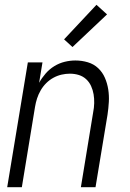

<svg xmlns="http://www.w3.org/2000/svg" viewBox="-20 -780 540 800"><path d="M10 0 96 -520H157L143 -435Q154 -455 170 -473.5Q186 -492 206.5 -504.5Q227 -517 249.5 -522.5Q272 -528 294 -528Q321 -528 346 -520.5Q371 -513 389 -496Q407 -479 417 -456Q427 -433 431 -407.5Q435 -382 433.5 -355.5Q432 -329 428 -302L378 0H317L368 -311Q372 -331 372.5 -350Q373 -369 370 -387Q367 -405 359.5 -421.5Q352 -438 339 -450Q326 -462 308.5 -467.5Q291 -473 271 -473Q254 -473 236.5 -469Q219 -465 202.5 -456Q186 -447 172.5 -433.5Q159 -420 149.5 -403.5Q140 -387 134.5 -370Q129 -353 126 -335L71 0ZM282 -584 247 -616 382 -760 426 -720Z"/></svg>

Font: Iosevka Light Oblique
Style: Regular
Weight: 300
Italic angle: -9°
Monospace: yes
Designer: Belleve Invis
Foundry: Belleve Invis
Version: Version 32.5.0; ttfautohint (v1.8.4)